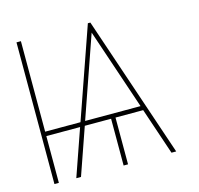

<svg xmlns="http://www.w3.org/2000/svg" viewBox="-105 -840 987 952"><g transform="rotate(-15 388.0 -363.5)"><path d="M684.7 0H660.5L579.5 -240.1H437.5V0H414.8V-240.1H279.8L196 0H171.9L255.7 -240.1H82.4V0H59.7V-727.3H82.4V-262.8H263.8L426.1 -727.3H438.9ZM572.1 -262.8 432.2 -677.6 287.6 -262.8Z"/></g></svg>

Font: Linik Sans Thin
Style: Regular
Weight: 100
Designer: Fonts by Rasmus Andersson / Changes by Cristiano Sobral with parts from Marc Monis
Foundry: rsms
Version: Version 3.020; ttfautohint (v1.6)